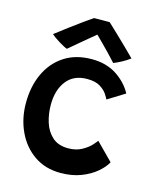

<svg xmlns="http://www.w3.org/2000/svg" viewBox="-112 -814 736 897"><g transform="rotate(15 256.5 -366.0)"><path d="M480 -104.5Q466.5 -79.5 437.2 -54.5Q408 -29.5 364.8 -12.8Q321.5 4 266 4Q191.5 4 137.8 -33.5Q84 -71 55 -133.5Q26 -196 26 -270.5Q26 -350.5 55 -413Q84 -475.5 139 -511.5Q194 -547.5 272 -547.5Q342 -547.5 392 -514.8Q442 -482 467.5 -434L385 -383Q382 -390 371.2 -406.8Q360.5 -423.5 337.5 -438Q314.5 -452.5 274.5 -452.5Q209.5 -452.5 175 -408.2Q140.5 -364 140.5 -292.5Q140.5 -248.5 153 -208.2Q165.5 -168 194.2 -142.2Q223 -116.5 270.5 -116.5Q309 -116.5 336.5 -131.8Q364 -147 379.5 -164.2Q395 -181.5 398.5 -187ZM306.5 -736Q326 -717.5 351.8 -693Q377.5 -668.5 403.2 -643.5Q429 -618.5 448.5 -598.5Q429 -584 408.2 -573Q387.5 -562 371.5 -556Q356.5 -573 335.2 -595Q314 -617 294.8 -636.2Q275.5 -655.5 266 -665Q254.5 -655.5 232.5 -637.2Q210.5 -619 186.5 -598.8Q162.5 -578.5 145.5 -564Q130.5 -569 105 -584.8Q79.5 -600.5 65 -613.5Q94 -636 128 -661.5Q162 -687 190.2 -707.2Q218.5 -727.5 231 -735.5Q238 -735.5 252.5 -735.8Q267 -736 282.2 -736Q297.5 -736 306.5 -736Z"/></g></svg>

Font: Grandstander Medium
Style: Regular
Weight: 500
Designer: Tyler Finck
Foundry: Etcetera Type Co
Version: Version 1.200; ttfautohint (v1.8.3)